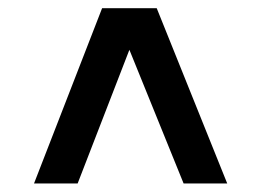

<svg xmlns="http://www.w3.org/2000/svg" viewBox="-20 -589 626 460"><path d="M524.4 -149.4H419.9L290 -469.7L166 -149.4H61.5L224.6 -569.3H355.5Z"/></svg>

Font: Thabit-Bold
Style: Bold
Weight: 700
Designer: Regenerated by Nadim Shaikli
Foundry: MAK Alagha
Version: 0.01